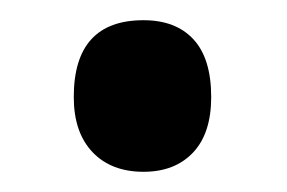

<svg xmlns="http://www.w3.org/2000/svg" viewBox="-20 -447 284 190"><path d="M53 -351Q53 -427 122 -427Q154 -427 171.5 -408Q189 -389 189 -351Q189 -315 171 -296Q153 -277 122 -277Q90 -277 71.5 -296.5Q53 -316 53 -351Z"/></svg>

Font: Noto Sans Arabic ExtCond SemBd
Style: Regular
Weight: 600
Width: 2
Designer: Monotype Design Team, Nadine Chahine, Nizar Qandah and Khaled Hosny
Foundry: Monotype Imaging Inc.
Version: Version 2.012; ttfautohint (v1.8.4.7-5d5b)